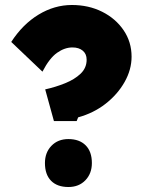

<svg xmlns="http://www.w3.org/2000/svg" viewBox="-20 -738 587 769"><path d="M196 -253 161 -380Q202 -389 240.5 -404.5Q279 -420 303 -443Q327 -466 327 -499Q327 -522 311.5 -535Q296 -548 270 -548Q239 -548 208.5 -526.5Q178 -505 150 -451L25 -570Q71 -641 134.5 -679.5Q198 -718 268 -718Q335 -718 389 -691Q443 -664 475 -617Q507 -570 507 -511Q507 -459 479 -409.5Q451 -360 403 -322.5Q355 -285 293 -268L287 -253ZM160 -85Q160 -127 186 -154Q212 -181 254 -181Q298 -181 323 -156Q348 -131 348 -85Q348 -43 322 -16Q296 11 254 11Q209 11 184.5 -14Q160 -39 160 -85Z"/></svg>

Font: Lexend ExtraBold
Style: Regular
Weight: 800
Designer: Bonnie Shaver-Troup, Thomas Jockin
Foundry: Lexend
Version: Version 1.007; ttfautohint (v1.8.3)